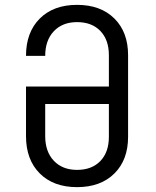

<svg xmlns="http://www.w3.org/2000/svg" viewBox="-20 -760 640 790"><path d="M297 10Q200 10 143.5 -46.5Q87 -103 87 -200V-404H428V-533Q428 -596 393 -632.5Q358 -669 297 -669Q237 -669 201.5 -631.5Q166 -594 166 -530H87Q87 -627 143.5 -683.5Q200 -740 297 -740Q394 -740 450.5 -684Q507 -628 507 -533V-197Q507 -102 450.5 -46Q394 10 297 10ZM297 -61Q358 -61 393 -97.5Q428 -134 428 -197V-332H166V-200Q166 -136 201.5 -98.5Q237 -61 297 -61Z"/></svg>

Font: Pitagon Sans Mono Light
Style: Regular
Weight: 300
Monospace: yes
Designer: Travis Tran
Foundry: Pitagon
Version: Version 1.001; ttfautohint (v1.8.4.7-5d5b);gftools[0.9.26]